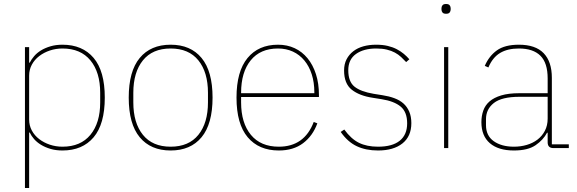

<svg xmlns="http://www.w3.org/2000/svg" viewBox="-20 -742 2890 962"><path d="M105 -506H126V-428H129Q137 -444 151 -460.5Q165 -477 185.5 -489.5Q206 -502 233 -510Q260 -518 293 -518Q393 -518 449 -452Q505 -386 505 -253Q505 -120 449 -54Q393 12 293 12Q260 12 233 4Q206 -4 185.5 -16.5Q165 -29 151 -45Q137 -61 129 -78H126V200H105ZM293 -7Q384 -7 433 -66.5Q482 -126 482 -229V-277Q482 -380 433 -439.5Q384 -499 293 -499Q260 -499 230 -489Q200 -479 176.5 -461Q153 -443 139.5 -418Q126 -393 126 -363V-143Q126 -113 139.5 -88Q153 -63 176.5 -45Q200 -27 230 -17Q260 -7 293 -7Z M835 12Q735 12 680 -54.5Q625 -121 625 -253Q625 -385 680 -451.5Q735 -518 835 -518Q935 -518 990 -451.5Q1045 -385 1045 -253Q1045 -121 990 -54.5Q935 12 835 12ZM835 -7Q926 -7 974 -66.5Q1022 -126 1022 -229V-277Q1022 -380 974 -439.5Q926 -499 835 -499Q744 -499 696 -439.5Q648 -380 648 -277V-229Q648 -126 696 -66.5Q744 -7 835 -7Z M1377 12Q1277 12 1221 -54.5Q1165 -121 1165 -253Q1165 -384 1220 -451Q1275 -518 1373 -518Q1419 -518 1456.5 -500.5Q1494 -483 1521 -450Q1548 -417 1563 -370.5Q1578 -324 1578 -266V-256H1188V-229Q1188 -126 1237 -66.5Q1286 -7 1377 -7Q1505 -7 1552 -131L1570 -124Q1547 -61 1498.5 -24.5Q1450 12 1377 12ZM1373 -499Q1284 -499 1236 -439.5Q1188 -380 1188 -277V-275H1555V-279Q1555 -329 1542 -369.5Q1529 -410 1505 -439Q1481 -468 1447.5 -483.5Q1414 -499 1373 -499Z M1874 12Q1813 12 1767.5 -9.5Q1722 -31 1687 -81L1705 -93Q1739 -46 1778.5 -26.5Q1818 -7 1874 -7Q1946 -7 1983 -37Q2020 -67 2020 -124Q2020 -181 1987.5 -208Q1955 -235 1892 -245L1848 -252Q1781 -262 1742.5 -292.5Q1704 -323 1704 -389Q1704 -421 1716.5 -445Q1729 -469 1750.5 -485.5Q1772 -502 1801 -510Q1830 -518 1864 -518Q1897 -518 1922.5 -512Q1948 -506 1968 -495.5Q1988 -485 2003.5 -472Q2019 -459 2031 -445L2015 -431Q2003 -444 1989.5 -456.5Q1976 -469 1958.5 -478.5Q1941 -488 1918 -493.5Q1895 -499 1865 -499Q1802 -499 1763.5 -471.5Q1725 -444 1725 -390Q1725 -333 1756 -308Q1787 -283 1852 -272L1896 -265Q1929 -260 1956 -250Q1983 -240 2001.5 -223.5Q2020 -207 2030.5 -182.5Q2041 -158 2041 -125Q2041 -59 1996.5 -23.5Q1952 12 1874 12Z M2215 -673Q2202 -673 2197 -679.5Q2192 -686 2192 -694V-701Q2192 -709 2197 -715.5Q2202 -722 2215 -722Q2228 -722 2233 -715.5Q2238 -709 2238 -701V-694Q2238 -686 2233 -679.5Q2228 -673 2215 -673ZM2205 -506H2226V0H2205Z M2753 0Q2724 0 2724 -29V-77H2721Q2702 -41 2663.5 -14.5Q2625 12 2555 12Q2477 12 2434.5 -24.5Q2392 -61 2392 -130Q2392 -161 2401.5 -188Q2411 -215 2433 -234Q2455 -253 2491.5 -264Q2528 -275 2582 -275H2724V-349Q2724 -427 2687.5 -463Q2651 -499 2580 -499Q2523 -499 2485.5 -476.5Q2448 -454 2427 -404L2409 -412Q2430 -461 2469.5 -489.5Q2509 -518 2580 -518Q2663 -518 2704 -475.5Q2745 -433 2745 -352V-19H2830V0ZM2555 -7Q2589 -7 2619.5 -16Q2650 -25 2673 -42.5Q2696 -60 2710 -86.5Q2724 -113 2724 -148V-257H2583Q2494 -257 2454.5 -226Q2415 -195 2415 -145V-115Q2415 -62 2454 -34.5Q2493 -7 2555 -7Z"/></svg>

Font: IBM Plex Sans Arabic Thin
Style: Regular
Weight: 100
Designer: Mike Abbink, Paul van der Laan, Pieter van Rosmalen, Wael Morcos, Khajak Apelian
Foundry: Bold Monday
Version: Version 1.101